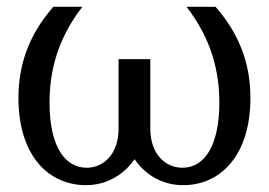

<svg xmlns="http://www.w3.org/2000/svg" viewBox="-20 -526 787 562"><path d="M713 -239C713 -328 688 -418 611 -506H526C598 -413 622 -319 622 -226C622 -97 577 -35 514 -35C464 -35 420 -75 420 -149V-353H327V-149C327 -75 283 -35 234 -35C170 -35 125 -97 125 -226C125 -319 149 -413 221 -506H136C59 -418 34 -328 34 -239C34 -73 120 16 232 16C287 16 339 -10 374 -60C408 -10 460 16 516 16C627 16 713 -73 713 -239Z"/></svg>

Font: LT Superior Serif Medium
Style: Regular
Weight: 500
Designer: Daniel Lyons
Foundry: LyonsType
Version: Version 2.120;FEAKit 1.0